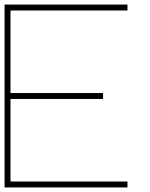

<svg xmlns="http://www.w3.org/2000/svg" viewBox="-20 -821 659 842"><path d="M0 1H539V-25H26V-387H432V-413H26V-775H539V-801H0Z"/></svg>

Font: MintSans
Style: ExtraLight
Weight: 200
Version: Version 1.0